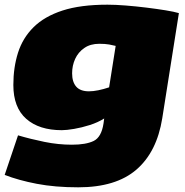

<svg xmlns="http://www.w3.org/2000/svg" viewBox="-35 -580 792 820"><path d="M-15 167 42 -2Q96 14 155 26Q214 38 272 38Q332 38 365 22Q398 6 407 -52L410 -74Q383 -57 348.5 -46Q314 -35 281.5 -29.5Q249 -24 229 -24Q132 -24 77 -72.5Q22 -121 22 -217Q22 -292 42 -355Q62 -418 108.5 -464Q155 -510 232 -535Q309 -560 424 -560Q458 -560 502 -556.5Q546 -553 590.5 -547.5Q635 -542 672 -536Q709 -530 729 -524L658 -75Q635 69 547.5 144.5Q460 220 299 220Q200 220 122 205Q44 190 -15 167ZM459 -384Q448 -387 431 -390Q414 -393 389 -393Q351 -393 325 -375Q299 -357 286 -328.5Q273 -300 273 -267Q273 -230 290.5 -210Q308 -190 345 -190Q363 -190 385 -194.5Q407 -199 431 -207Z"/></svg>

Font: Georama Extended Black
Style: Italic
Weight: 900
Width: 7
Italic angle: -9°
Designer: Jean-Baptiste Levee
Foundry: Production Type
Version: Version 1.000